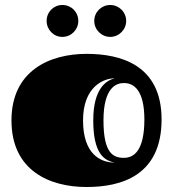

<svg xmlns="http://www.w3.org/2000/svg" viewBox="-20 -733 694 770"><path d="M327 17C464 17 628 -27 628 -254C628 -474 462 -517 327 -517C180 -517 26 -450 26 -250C26 -48 180 17 327 17ZM477 -100C434 -100 395 -118 395 -250C395 -382 446 -400 477 -400C517 -400 559 -371 559 -254C559 -130 518 -100 477 -100ZM440 -81C383 -81 313 -115 313 -250C313 -385 395 -419 440 -419C409 -411 354 -382 354 -250C354 -118 397 -89 440 -81ZM167 -649C167 -614 195 -585 230 -585C266 -585 294 -614 294 -649C294 -685 266 -713 230 -713C195 -713 167 -685 167 -649ZM358 -649C358 -614 387 -585 422 -585C457 -585 486 -614 486 -649C486 -685 457 -713 422 -713C387 -713 358 -685 358 -649Z"/></svg>

Font: Fascinate Inline
Style: Regular
Weight: 900
Designer: Astigmatic (AOETI)
Foundry: Astigmatic (AOETI)
Version: Version 1.000